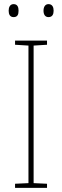

<svg xmlns="http://www.w3.org/2000/svg" viewBox="-20 -911 300 931"><path d="M22 -859C22 -842 28 -828 46 -828C65 -828 70 -841 70 -859C70 -876 65 -891 46 -891C28 -891 22 -875 22 -859ZM191 -859C191 -842 198 -828 215 -828C234 -828 240 -842 240 -859C240 -876 234 -891 215 -891C198 -891 191 -876 191 -859ZM208 0V-20L143 -23V-690L208 -694V-714H53V-694L118 -690V-23L53 -20V0Z"/></svg>

Font: Noto Sans Gujarati UI SemiCondensed Thin
Style: Regular
Weight: 100
Width: 4
Designer: Jelle Bosma - Monotype Design Team, Universal Thirst
Foundry: Monotype Imaging Inc.
Version: Version 2.106